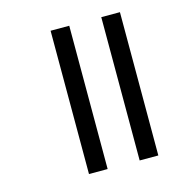

<svg xmlns="http://www.w3.org/2000/svg" viewBox="-95 -713 789 805"><g transform="rotate(-15 299.5 -311.0)"><path d="M495 0H414V-622H495ZM275 0H194V-622H275Z"/></g></svg>

Font: Noto Sans Syloti Nagri
Style: Regular
Weight: 400
Designer: Monotype Design Team
Foundry: Monotype Imaging Inc.
Version: Version 2.003; ttfautohint (v1.8.4.7-5d5b)